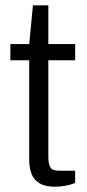

<svg xmlns="http://www.w3.org/2000/svg" viewBox="-20 -692 329 723"><path d="M186 11Q150 11 128.5 -2Q107 -15 98.5 -38Q90 -61 90 -89V-465H19V-526H90L104 -672H162V-526H263V-465H162V-102Q162 -75 169.5 -62Q177 -49 203 -49H263V-3Q253 1 239.5 4.5Q226 8 212 9.5Q198 11 186 11Z"/></svg>

Font: Archivo SemiBold Light
Style: Regular
Weight: 300
Version: Version 2.001